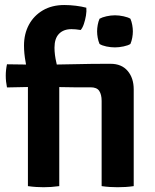

<svg xmlns="http://www.w3.org/2000/svg" viewBox="-20 -760 633 784"><path d="M526 0Q509 2.5 492.8 3.5Q476.5 4.5 460 4.5Q445 4.5 428.8 3.5Q412.5 2.5 395 0V-348Q395 -374 385.2 -388.8Q375.5 -403.5 350 -403.5H281.5Q250 -404 219 -404.5Q188 -405 157 -406L8.5 -403Q3.5 -427.5 3.5 -451Q3.5 -474 8.5 -497.5L157.5 -495.5Q229 -496.5 291.8 -498Q354.5 -499.5 414 -499.5H431.5Q476.5 -499.5 501.2 -470.5Q526 -441.5 526 -395ZM94 -441.5Q91 -473 84.5 -507.2Q78 -541.5 78 -574Q78 -621.5 98 -658.8Q118 -696 155 -717.8Q192 -739.5 242.5 -739.5Q265.5 -739.5 289.8 -736.5Q314 -733.5 332.5 -728.5Q334 -714.5 331 -696.5Q328 -678.5 322.5 -662.2Q317 -646 309.5 -637.5Q298.5 -639.5 289.2 -640.2Q280 -641 272 -641Q239.5 -641 221 -622Q202.5 -603 202.5 -565.5Q202.5 -536.5 210.2 -504.2Q218 -472 222 -440V0Q203.5 2.5 188.2 3.5Q173 4.5 158 4.5Q143.5 4.5 127.8 3.5Q112 2.5 94 0ZM376.5 -632Q376.5 -644.5 379 -658.2Q381.5 -672 386.5 -683.5Q397 -689.5 414.8 -693.5Q432.5 -697.5 449.5 -697.5Q466 -697.5 484.5 -693.5Q503 -689.5 512.5 -683.5Q517.5 -672 520 -658Q522.5 -644 522.5 -632Q522.5 -619.5 520 -605.8Q517.5 -592 512.5 -580.5Q503.5 -574.5 484.8 -570.5Q466 -566.5 449.5 -566.5Q432.5 -566.5 414.5 -570.2Q396.5 -574 386.5 -580.5Q381.5 -592 379 -605.8Q376.5 -619.5 376.5 -632Z"/></svg>

Font: Signika SemiBold
Style: Regular
Weight: 600
Designer: Anna Giedry
Foundry: Anna Giedry
Version: Version 2.001